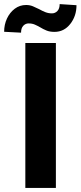

<svg xmlns="http://www.w3.org/2000/svg" viewBox="-53 -922 395 942"><path d="M322.3 -896.5Q322.3 -843.3 291.7 -804.4Q261.2 -765.6 214.4 -765.6Q190.9 -765.6 174.6 -772.5Q158.2 -779.3 144 -788.1Q131.3 -795.4 117.9 -801.3Q104.5 -807.1 87.4 -807.1Q72.3 -807.1 61.3 -795.7Q50.3 -784.2 50.3 -761.7L-32.7 -766.1Q-32.7 -801.3 -18.8 -831.1Q-4.9 -860.8 19.5 -879.2Q43.9 -897.5 75.2 -897.5Q93.3 -897.5 108.6 -891.1Q124 -884.8 139.2 -877Q153.8 -868.7 169.2 -862.5Q184.6 -856.4 201.7 -856.4Q217.3 -856.4 228.5 -867.9Q239.7 -879.4 239.7 -901.9ZM221.2 0H71.3V-710.9H221.2Z"/></svg>

Font: Robert Sans Black
Style: Regular
Weight: 900
Designer: Christian Robertson (extended by Adam Twardoch)
Foundry: Google
Version: Version 12.135;April 2, 2019;FontCreator 11.5.0.2425 64-bit;